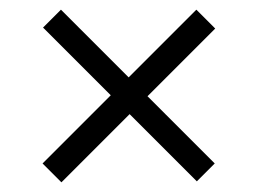

<svg xmlns="http://www.w3.org/2000/svg" viewBox="-20 -537 531 397"><path d="M68 -199 209 -340 69 -480 106 -517 246 -377 386 -517 425 -478 285 -338 424 -199 387 -162 248 -301 107 -160Z"/></svg>

Font: Libre Caslon Text
Style: Regular
Weight: 400
Designer: Pablo Impallari, Rodrigo Fuenzalida
Foundry: Pablo Impallari, Rodrigo Fuenzalida
Version: Version 1.002